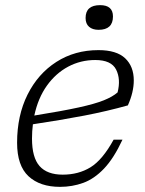

<svg xmlns="http://www.w3.org/2000/svg" viewBox="-20 -717 566 747"><path d="M456.5 -173.5Q422.5 -100.5 384.5 -60.8Q346.5 -21 303.8 -5.5Q261 10 213.5 10Q135.5 10 91 -31.2Q46.5 -72.5 46.5 -161.5Q46.5 -267.5 87.2 -349Q128 -430.5 199.5 -476.2Q271 -522 363 -522Q433.5 -522 467 -490.2Q500.5 -458.5 500.5 -404Q500.5 -358.5 477.5 -307Q397.5 -284.5 307.8 -267.2Q218 -250 108 -233.5Q104.5 -206.5 104.5 -178Q104.5 -104 134 -70.8Q163.5 -37.5 224 -37.5Q285.5 -37.5 332.2 -66.2Q379 -95 422 -173.5ZM350.5 -483.5Q294 -483.5 245.5 -457.8Q197 -432 162.5 -383.8Q128 -335.5 113.5 -267.5Q222.5 -285 286.2 -299Q350 -313 384 -326.8Q418 -340.5 437.5 -357.5Q450.5 -409 431.8 -446.2Q413 -483.5 350.5 -483.5ZM363.5 -601Q340 -601 326.5 -612.8Q313 -624.5 313 -647Q313 -697 369.5 -697Q419.5 -697 419.5 -653Q419.5 -601 363.5 -601Z"/></svg>

Font: Newsreader Caption Light
Style: Italic
Weight: 300
Italic angle: -17°
Designer: Hugues Gentile
Foundry: Production Type
Version: Version 1.001